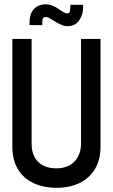

<svg xmlns="http://www.w3.org/2000/svg" viewBox="-20 -886 540 917"><path d="M316 -863V-852Q316 -842 314 -832Q312 -822 301 -822Q293 -822 283.5 -828Q274 -834 270 -836Q260 -843 252.5 -848Q245 -853 235 -857Q219 -865 200.5 -865.5Q182 -866 165 -859Q149 -852 139 -839.5Q129 -827 125 -811Q121 -795 121 -777V-766H182V-777Q182 -786 183.5 -794.5Q185 -803 194 -804Q200 -806 208 -803Q216 -800 223 -795Q229 -792 240 -785Q251 -778 257 -775Q267 -770 278 -765.5Q289 -761 301 -761Q340 -761 358.5 -789Q377 -817 377 -852V-863ZM460 -186V-700H367V-200Q367 -164 352.5 -137.5Q338 -111 312 -96.5Q286 -82 249 -82Q212 -82 186 -95.5Q160 -109 145.5 -135Q131 -161 131 -199V-700H39V-186Q39 -122 65.5 -78Q92 -34 140 -11.5Q188 11 250 11Q312 11 359 -11.5Q406 -34 433 -78Q460 -122 460 -186Z"/></svg>

Font: Advent Pro SemiBold
Style: Regular
Weight: 600
Designer: VivaRado, Andreas Kalpakidis
Foundry: VivaRado, Andreas Kalpakidis
Version: Version 3.000